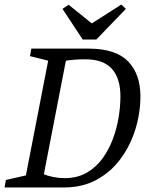

<svg xmlns="http://www.w3.org/2000/svg" viewBox="-28 -825 656 845"><path d="M-8 0 -2 -33 86 -53 184 -558 104 -578 110 -611H362Q481 -611 535.5 -555Q590 -499 590 -402Q590 -328 568 -256.5Q546 -185 503.5 -127Q461 -69 398.5 -34.5Q336 0 254 0ZM256 -41Q311 -41 352 -64Q393 -87 421.5 -125.5Q450 -164 468 -211.5Q486 -259 494 -308Q502 -357 502 -401Q502 -480 464.5 -522Q427 -564 347 -564Q318 -564 296.5 -562Q275 -560 262 -558L165 -58Q182 -51 206.5 -46Q231 -41 256 -41ZM336 -651 247 -786 274 -804 376 -722 506 -805 526 -786 396 -651Z"/></svg>

Font: Manuale
Style: Italic
Weight: 400
Italic angle: -11°
Designer: Eduardo Tunni / Pablo Cosgaya
Foundry: Eduardo Tunni / Pablo Cosgaya
Version: Version 1.002